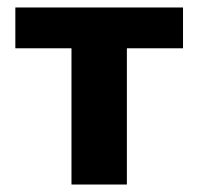

<svg xmlns="http://www.w3.org/2000/svg" viewBox="-20 -493 530 513"><path d="M171 0V-473H319V0ZM21 -364V-473H469V-364Z"/></svg>

Font: Ysabeau SC ExtraBold
Style: Regular
Weight: 800
Designer: Christian Thalmann (Catharsis Fonts)
Version: Version 2.001;gftools[0.9.30]; featfreeze: smcp